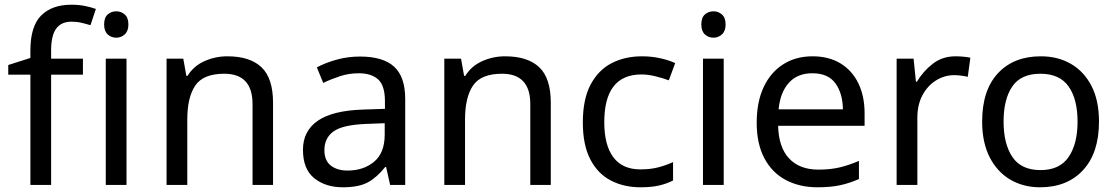

<svg xmlns="http://www.w3.org/2000/svg" viewBox="-20 -785 4739 815"><path d="M332 -468H197V0H109V-468H15V-509L109 -539V-570Q109 -674 155 -719.5Q201 -765 283 -765Q315 -765 341.5 -759.5Q368 -754 387 -747L364 -678Q348 -683 327 -688Q306 -693 284 -693Q240 -693 218.5 -663.5Q197 -634 197 -571V-536H332Z M474 -737Q494 -737 509.5 -723.5Q525 -710 525 -681Q525 -653 509.5 -639Q494 -625 474 -625Q452 -625 437 -639Q422 -653 422 -681Q422 -710 437 -723.5Q452 -737 474 -737ZM517 -536V0H429V-536Z M945 -546Q1041 -546 1090 -499.5Q1139 -453 1139 -349V0H1052V-343Q1052 -472 932 -472Q843 -472 809 -422Q775 -372 775 -278V0H687V-536H758L771 -463H776Q802 -505 848 -525.5Q894 -546 945 -546Z M1508 -545Q1606 -545 1653 -502Q1700 -459 1700 -365V0H1636L1619 -76H1615Q1580 -32 1541.5 -11Q1503 10 1435 10Q1362 10 1314 -28.5Q1266 -67 1266 -149Q1266 -229 1329 -272.5Q1392 -316 1523 -320L1614 -323V-355Q1614 -422 1585 -448Q1556 -474 1503 -474Q1461 -474 1423 -461.5Q1385 -449 1352 -433L1325 -499Q1360 -518 1408 -531.5Q1456 -545 1508 -545ZM1534 -259Q1434 -255 1395.5 -227Q1357 -199 1357 -148Q1357 -103 1384.5 -82Q1412 -61 1455 -61Q1523 -61 1568 -98.5Q1613 -136 1613 -214V-262Z M2124 -546Q2220 -546 2269 -499.5Q2318 -453 2318 -349V0H2231V-343Q2231 -472 2111 -472Q2022 -472 1988 -422Q1954 -372 1954 -278V0H1866V-536H1937L1950 -463H1955Q1981 -505 2027 -525.5Q2073 -546 2124 -546Z M2699 10Q2628 10 2572.5 -19Q2517 -48 2485.5 -109Q2454 -170 2454 -265Q2454 -364 2487 -426Q2520 -488 2576.5 -517Q2633 -546 2705 -546Q2746 -546 2784 -537.5Q2822 -529 2846 -517L2819 -444Q2795 -453 2763 -461Q2731 -469 2703 -469Q2545 -469 2545 -266Q2545 -169 2583.5 -117.5Q2622 -66 2698 -66Q2742 -66 2775.5 -75Q2809 -84 2837 -97V-19Q2810 -5 2777.5 2.5Q2745 10 2699 10Z M3009 -737Q3029 -737 3044.5 -723.5Q3060 -710 3060 -681Q3060 -653 3044.5 -639Q3029 -625 3009 -625Q2987 -625 2972 -639Q2957 -653 2957 -681Q2957 -710 2972 -723.5Q2987 -737 3009 -737ZM3052 -536V0H2964V-536Z M3429 -546Q3498 -546 3547.5 -516Q3597 -486 3623.5 -431.5Q3650 -377 3650 -304V-251H3283Q3285 -160 3329.5 -112.5Q3374 -65 3454 -65Q3505 -65 3544.5 -74.5Q3584 -84 3626 -102V-25Q3585 -7 3545 1.5Q3505 10 3450 10Q3374 10 3315.5 -21Q3257 -52 3224.5 -113.5Q3192 -175 3192 -264Q3192 -352 3221.5 -415Q3251 -478 3304.5 -512Q3358 -546 3429 -546ZM3428 -474Q3365 -474 3328.5 -433.5Q3292 -393 3285 -321H3558Q3557 -389 3526 -431.5Q3495 -474 3428 -474Z M4036 -546Q4051 -546 4068.5 -544.5Q4086 -543 4099 -540L4088 -459Q4075 -462 4059.5 -464Q4044 -466 4030 -466Q3989 -466 3953 -443.5Q3917 -421 3895.5 -380.5Q3874 -340 3874 -286V0H3786V-536H3858L3868 -438H3872Q3898 -482 3939 -514Q3980 -546 4036 -546Z M4645 -269Q4645 -136 4577.5 -63Q4510 10 4395 10Q4324 10 4268.5 -22.5Q4213 -55 4181 -117.5Q4149 -180 4149 -269Q4149 -402 4216 -474Q4283 -546 4398 -546Q4471 -546 4526.5 -513.5Q4582 -481 4613.5 -419.5Q4645 -358 4645 -269ZM4240 -269Q4240 -174 4277.5 -118.5Q4315 -63 4397 -63Q4478 -63 4516 -118.5Q4554 -174 4554 -269Q4554 -364 4516 -418Q4478 -472 4396 -472Q4314 -472 4277 -418Q4240 -364 4240 -269Z"/></svg>

Font: Noto Sans Tifinagh APT
Style: Regular
Weight: 400
Designer: JamraPatel
Foundry: JamraPatel LLC
Version: Version 2.006; ttfautohint (v1.8.4.7-5d5b)